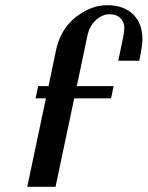

<svg xmlns="http://www.w3.org/2000/svg" viewBox="-20 -720 569 740"><path d="M456 -583Q459 -596 459 -615Q459 -634 444.5 -649.5Q430 -665 402 -665Q374 -665 349.5 -642.5Q325 -620 317 -583L276 -388H418L408 -341H266L194 0H85L157 -341H117L127 -388H167L196 -527Q214 -609 272.5 -654.5Q331 -700 393.5 -700Q456 -700 492.5 -665Q529 -630 529 -568Q529 -546 517 -486H436Z"/></svg>

Font: Trochut
Style: Italic
Weight: 400
Italic angle: -12°
Designer: Andreu Balius
Foundry: Andreu Balius
Version: Version 1.001